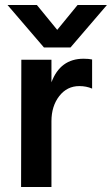

<svg xmlns="http://www.w3.org/2000/svg" viewBox="-20 -745 446 765"><path d="M185 0H64L65 -507H185V-417Q220 -511 313 -511Q334 -511 347 -508V-392Q324 -402 296 -402Q247 -402 216 -362Q185 -322 185 -262ZM261 -556H155L10 -725H127L208 -626L289 -725H406Z"/></svg>

Font: Hind Vadodara SemiBold
Style: Regular
Weight: 600
Designer: Hitesh Malaviya
Foundry: Indian Type Foundry
Version: Version 1.001;PS 1.0;hotconv 1.0.86;makeotf.lib2.5.63406; tt